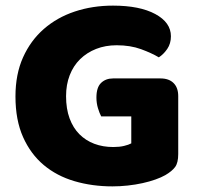

<svg xmlns="http://www.w3.org/2000/svg" viewBox="-20 -645 704 683"><path d="M614 -97Q614 -66 603 -51Q592 -36 568 -22Q554 -14 533 -6.5Q512 1 487 6.5Q462 12 434.5 15Q407 18 380 18Q308 18 245 -0.5Q182 -19 135.5 -58Q89 -97 62 -157.5Q35 -218 35 -302Q35 -381 62 -441Q89 -501 136 -542Q183 -583 246 -604Q309 -625 382 -625Q477 -625 532.5 -595Q588 -565 588 -516Q588 -490 575 -471Q562 -452 545 -441Q520 -456 482 -470Q444 -484 395 -484Q355 -484 322 -471Q289 -458 265 -434.5Q241 -411 228 -377.5Q215 -344 215 -303Q215 -258 227.5 -224Q240 -190 262.5 -167.5Q285 -145 315.5 -133.5Q346 -122 383 -122Q405 -122 421.5 -126Q438 -130 447 -135V-231H340Q334 -242 328.5 -260Q323 -278 323 -298Q323 -334 339.5 -350Q356 -366 382 -366H551Q581 -366 597.5 -349.5Q614 -333 614 -303Z"/></svg>

Font: Baloo Tammudu 2 ExtraBold
Style: Regular
Weight: 800
Designer: Maithili Shingre, Omkar Shende and Ek Type
Foundry: Ek Type
Version: Version 1.640;hotconv 1.0.111;makeotfexe 2.5.65597; ttfautoh